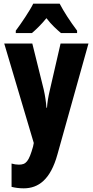

<svg xmlns="http://www.w3.org/2000/svg" viewBox="-20 -786 505 1046"><path d="M305 -766H161C144 -730 94 -656 66 -619V-606H154C173 -622 204 -651 233 -687C260 -651 291 -624 312 -606H400V-619C361 -671 328 -722 305 -766ZM3 -549 164 -7 160 13C137 94 122 111 83 111C70 111 56 109 43 105V232C63 237 85 240 109 240C189 240 255 193 293 55L462 -549H310L252 -297C242 -255 238 -228 236 -199H233C231 -229 226 -264 218 -299L156 -549Z"/></svg>

Font: Noto Sans Gurmukhi UI ExtraCondensed ExtraBold
Style: Regular
Weight: 800
Width: 2
Designer: Jelle Bosma - Monotype Design Team
Foundry: Monotype Imaging Inc.
Version: Version 2.004